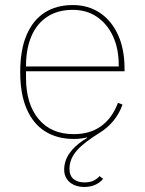

<svg xmlns="http://www.w3.org/2000/svg" viewBox="-20 -538 573 760"><path d="M313 202Q291 202 273 194Q255 186 244.5 170.5Q234 155 234 133Q234 115 241 95Q248 75 268 52.5Q288 30 325 8L324 6Q312 9 299 10.5Q286 12 272 12Q206 12 158.5 -18Q111 -48 85.5 -107Q60 -166 60 -253Q60 -340 85 -399Q110 -458 156.5 -488Q203 -518 268 -518Q329 -518 375 -487.5Q421 -457 447 -400.5Q473 -344 473 -266V-256H83V-229Q83 -127 132.5 -67Q182 -7 272 -7Q336 -7 380 -38.5Q424 -70 447 -131L465 -124Q452 -88 429.5 -60.5Q407 -33 377 -14Q346 5 323 22.5Q300 40 285 57Q270 74 262.5 92Q255 110 255 130Q255 158 271.5 171Q288 184 314 184Q338 184 352.5 176Q367 168 374 159L388 170Q378 183 359 192.5Q340 202 313 202ZM83 -275H450V-279Q450 -346 427 -395Q404 -444 363.5 -471.5Q323 -499 268 -499Q209 -499 167.5 -472Q126 -445 104.5 -395Q83 -345 83 -277Z"/></svg>

Font: IBM Plex Sans Thin
Style: Regular
Weight: 250
Designer: Mike Abbink, Paul van der Laan, Pieter van Rosmalen
Foundry: Bold Monday
Version: Version 3.201